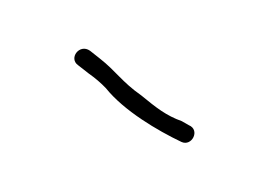

<svg xmlns="http://www.w3.org/2000/svg" viewBox="-31 -691 265 189"><g transform="rotate(-10 101.5 -596.5)"><path d="M149 -559 143 -564C128.7 -572.2 120.8 -581.1 108 -596C91.5 -612.5 88 -623.4 74 -639L66 -648C57 -657 43.7 -644.3 52 -636L61 -626C66.3 -620.7 71 -615 75 -609C88.6 -584.1 117.8 -559.1 139 -544C148.3 -537.4 159.7 -552.3 149 -559Z"/></g></svg>

Font: HoneyBee
Style: BLn
Weight: 100
Foundry: Cannot Into Space Fonts
Version: Version 0.89